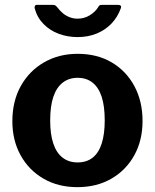

<svg xmlns="http://www.w3.org/2000/svg" viewBox="-20 -762 639 792"><path d="M299 10Q220 10 159.5 -25Q99 -60 65 -121.5Q31 -183 31 -262Q31 -345 66 -407.5Q101 -470 162 -505Q223 -540 300 -540Q381 -540 441 -504.5Q501 -469 534.5 -406.5Q568 -344 568 -263Q568 -183 534 -121.5Q500 -60 439.5 -25Q379 10 299 10ZM300 -92Q337 -92 362 -111.5Q387 -131 399.5 -170Q412 -209 412 -265Q412 -324 399.5 -362.5Q387 -401 362 -421Q337 -441 300 -441Q264 -441 238.5 -421Q213 -401 200 -362.5Q187 -324 187 -265Q187 -208 200 -169.5Q213 -131 238.5 -111.5Q264 -92 300 -92ZM466 -742Q484 -742 478 -727Q465 -691 439.5 -664.5Q414 -638 378.5 -623.5Q343 -609 300 -609Q259 -609 222.5 -622.5Q186 -636 159.5 -663Q133 -690 123 -728Q122 -733 124 -737.5Q126 -742 132 -742H197Q205 -742 208.5 -739.5Q212 -737 218 -730Q226 -719 238 -708.5Q250 -698 266 -691.5Q282 -685 300 -685Q327 -685 349.5 -698.5Q372 -712 384 -731Q388 -739 392 -740.5Q396 -742 401 -742Z"/></svg>

Font: Libre Franklin Thin
Style: Bold
Weight: 700
Version: Version 3.000